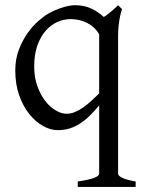

<svg xmlns="http://www.w3.org/2000/svg" viewBox="-20 -489 555 743"><path d="M237.8 -48.8Q254.4 -48.8 270.5 -55.7Q286.6 -62.5 302.2 -73.5Q317.9 -84.5 333.3 -98.6Q348.6 -112.8 363.8 -127.4V-356.4Q347.7 -384.3 318.4 -399.7Q289.1 -415 253.9 -415Q226.6 -415 201.2 -403.6Q175.8 -392.1 156 -369.1Q136.2 -346.2 124.3 -312Q112.3 -277.8 112.3 -231.9Q112.3 -190.4 124.3 -156.5Q136.2 -122.6 154.8 -98.6Q173.3 -74.7 195.6 -61.8Q217.8 -48.8 237.8 -48.8ZM280.8 234.4V213.4Q326.7 206.5 345.2 199Q363.8 191.4 363.8 183.1V-81.1Q345.2 -58.6 327.1 -41Q309.1 -23.4 289.8 -11Q270.5 1.5 249.3 8.1Q228 14.6 203.1 14.6Q175.8 14.6 147 -1.2Q118.2 -17.1 94 -46.9Q69.8 -76.7 54.4 -119.6Q39.1 -162.6 39.1 -216.8Q39.1 -259.8 52.7 -295.9Q66.4 -332 86.2 -360.1Q106 -388.2 128.4 -407.7Q150.9 -427.2 168 -437Q195.8 -452.1 223.1 -460.4Q250.5 -468.8 269 -468.8Q282.2 -468.8 295.4 -467Q308.6 -465.3 322.3 -460.4Q335.9 -455.6 350.6 -446.8Q365.2 -438 381.8 -423.3Q389.2 -427.7 397 -433.8Q404.8 -439.9 412.1 -446Q419.4 -452.1 426 -458.3Q432.6 -464.4 437 -468.8L452.1 -454.1Q447.8 -440.4 444.3 -424.3Q441.4 -410.2 439.2 -391.1Q437 -372.1 437 -350.1V183.1Q437 190.9 452.1 198.7Q467.3 206.5 504.9 213.4V234.4Z"/></svg>

Font: Gentium Basic
Style: Regular
Weight: 400
Designer: J. Victor Gaultney and Annie Olsen
Foundry: SIL International
Version: Version 1.100